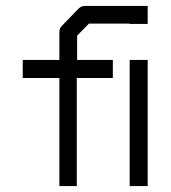

<svg xmlns="http://www.w3.org/2000/svg" viewBox="-20 -679 580 650"><path d="M419 -476H480V-49H419ZM281 -599 241 -558V-476H362V-415H240V-49H181V-415H57V-476H181V-570Q181 -583 189 -591L246 -650Q255 -659 268 -659H419H422H480V-598H419V-599Z"/></svg>

Font: 3270 Nerd Font Mono
Style: Regular
Weight: 400
Monospace: yes
Version: Version 3.0.1;Nerd Fonts 3.0.0